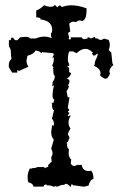

<svg xmlns="http://www.w3.org/2000/svg" viewBox="-20 -643 484 758"><path d="M251 -488.3Q253.9 -487.3 255.9 -487.3Q259.8 -487.3 259.8 -492.2L259.3 -495.6H302.7Q306.2 -488.3 312 -488.3L325.7 -491.2L326.7 -496.6L340.3 -491.2L354.5 -498L356.9 -491.2H365.2Q371.1 -485.4 377.4 -485.4Q383.8 -485.4 390.6 -490.7L409.2 -485.4Q413.6 -475.6 413.6 -465.8Q413.6 -456.1 409.2 -445.8L419.4 -435.1L423.8 -393.1L427.7 -386.7Q411.6 -374 411.6 -357.4Q414.6 -356 414.6 -354.5Q414.6 -353.5 414.1 -353Q412.6 -350.6 412.6 -348.6V-347.7L403.3 -333.5L392.6 -332.5L376 -343.3V-348.1Q375.5 -348.6 375.5 -349.1Q375.5 -350.6 377 -352.1Q377 -373 351.1 -382.8Q354.5 -387.7 354.5 -394.5Q354.5 -401.4 359.6 -410.4Q364.7 -419.4 364.7 -424.8Q366.2 -425.8 366.2 -426.8Q366.2 -428.7 363.3 -431.2Q355.5 -423.3 351.1 -423.3Q346.7 -423.3 343.3 -432.1L346.7 -435.1Q332 -450.2 316.9 -450.2Q300.8 -450.2 282.2 -433.1L267.1 -440.4L252.9 -439.5Q248 -426.8 248 -409.2Q248 -396 252.9 -391.1V-382.8H245.1L252.9 -374.5V-358.4L261.2 -354Q255.4 -337.4 242.7 -333Q254.4 -330.6 254.4 -321.8Q254.4 -315.4 248.5 -306.2L252 -302.2Q249.5 -291.5 242.7 -283.2L247.6 -258.3L254.4 -259.8L247.6 -216.3L254.4 -209L247.6 -202.1L254.4 -196.3L247.6 -188Q247.6 -184.1 251 -184.1Q252.9 -187 258.3 -187H259.8Q250.5 -173.3 250.5 -159.2Q250.5 -146.5 258.3 -135.7Q248.5 -120.1 248.5 -112.8Q248.5 -108.9 251.2 -106.7Q253.9 -104.5 253.9 -100.6Q253.9 -94.2 252 -93Q250 -91.8 250 -87.9Q250 -84 245.6 -81.5Q243.2 -80.1 243.2 -78.6Q243.2 -77.1 245.6 -75.2Q244.6 -72.3 244.6 -69.3Q244.6 -60.5 252.9 -52.2Q251 -48.8 251 -37.6Q251 -22.9 261.2 -12.7L259.3 2Q264.2 12.2 272.9 12.2Q278.3 12.2 285.2 7.8H302.7Q306.6 32.2 329.6 32.2L340.3 31.2Q349.1 41 349.1 64.5H348.1Q336.4 64.5 329.6 89.4L312.5 94.2L269 88.4L263.2 83.5L257.8 95.7Q249.5 82.5 237.8 82.5Q235.4 86.9 231 86.9H228Q223.6 86.9 219.7 88.4Q214.8 90.8 209.5 92.8Q207.5 93.8 205.1 93.8Q202.1 93.8 199.2 91.8Q196.3 93.8 193.4 93.8Q191.4 93.8 189.9 93.3Q185.1 91.8 180.2 89.8Q176.8 88.9 172.9 88.9H169.9Q168.9 89.4 168.5 89.4Q164.6 89.4 163.1 85.4Q153.8 85.4 151.4 93.8H112.3Q110.4 80.6 92.3 77.1Q88.9 70.8 88.9 56.2Q88.9 38.1 98.6 21Q100.6 22.9 103 22.9Q106 22.9 109.9 20Q111.8 20.5 114.3 20.5Q120.1 20.5 127.9 16.6H154.8L156.2 21L171.4 14.6L169.4 11.2Q171.4 4.9 184.1 -4.9L182.1 -21.5Q187.5 -31.2 187.5 -38.6Q187.5 -46.4 182.1 -56.2L192.4 -91.8Q182.1 -102.5 182.1 -122.6L186 -149.9L191.9 -145.5L192.9 -153.8Q192.9 -166.5 185.1 -174.3L193.4 -208.5Q185.5 -209 185.5 -228.5V-232.4Q184.1 -233.9 184.1 -235.8Q184.1 -237.8 185.1 -239.7L188.5 -234.9Q191.9 -237.3 194.3 -250Q187.5 -252.4 187.5 -266.1Q187.5 -287.1 193.8 -306.6L186 -301.8L188.5 -320.8Q195.8 -328.1 196.8 -343.8Q190.4 -344.2 190.4 -364.7V-369.6Q188.5 -370.6 188.5 -372.1Q188.5 -373.5 190.9 -376L186 -385.3Q192.4 -396 192.4 -409.7V-416.5L186 -415L192.4 -426.8L190.4 -433.1L146.5 -437L142.6 -433.1Q136.7 -442.4 119.6 -443.4Q113.8 -429.2 88.4 -422.9L84.5 -404.8Q84.5 -391.6 92.3 -379.4L54.7 -362.8L47.9 -366.7L48.3 -356.4H27.8L15.1 -377.4L14.6 -384.8Q14.6 -401.4 25.4 -410.6Q22.9 -423.3 22.9 -437.5Q22.9 -450.7 15.1 -460V-482.4L18.6 -486.8L19.5 -483.9Q23.9 -483.9 23.9 -491.7V-494.1H32.2Q37.1 -483.9 43.9 -483.9Q50.8 -483.9 59.1 -495.6L80.6 -497.6Q95.7 -497.6 98.6 -491.2H121.6Q138.2 -498.5 155.3 -498.5Q166.5 -498.5 185.1 -492.7Q183.1 -496.6 181.2 -500.5L181.6 -512.2Q186 -513.7 186 -525.9Q186 -535.6 182.1 -543Q178.2 -550.3 171.9 -555.2Q165.5 -560.1 157.2 -562.7Q148.9 -565.4 139.6 -566.4L140.1 -568.4Q140.1 -573.7 123 -574.7V-601.6Q139.2 -607.4 154.3 -622.6Q166.5 -616.2 181.2 -616.2Q189.5 -616.2 191.9 -619.4Q194.3 -622.6 196.8 -622.6Q200.2 -622.6 205.6 -614.3L216.8 -622.6L224.1 -615.2Q243.2 -622.1 260.7 -622.1Q290 -622.1 321.8 -609.9V-603.5Q321.8 -565.9 305.2 -560.1L295.4 -562.5Q287.1 -562.5 280.3 -555.7L270.5 -557.6Q261.7 -557.6 253.4 -549.3L257.3 -518.1Q249 -515.6 249 -510.3L252.9 -495.6Z"/></svg>

Font: Truetypewriter PolyglOTT
Style: Regular
Weight: 400
Designer: Sergey Beatoff a.k.a. Sam_T
Version: Version 3.76